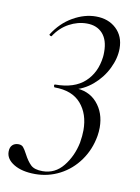

<svg xmlns="http://www.w3.org/2000/svg" viewBox="-132 -455 574 790"><g transform="rotate(10 155.0 -60.0)"><path d="M263 -263Q263 -313 239 -339.5Q215 -366 173 -366Q135 -366 99 -346.5Q63 -327 39 -290Q39 -289 37 -289Q34 -289 31 -291.5Q28 -294 29 -295Q61 -346 109 -373.5Q157 -401 205 -401Q257 -401 290 -370Q323 -339 323 -288Q323 -247 302 -204Q281 -161 244 -129.5Q207 -98 161 -88L164 -96Q227 -97 263 -56Q299 -15 299 47Q299 64 296 82Q286 140 253.5 185.5Q221 231 173 256Q125 281 70 281Q15 281 -19 260.5Q-53 240 -53 209Q-53 191 -43.5 181.5Q-34 172 -18 172Q-5 172 2 180Q9 188 19 207Q33 234 48.5 249Q64 264 98 264Q150 264 184 222Q218 180 230 122Q235 92 235 69Q235 1 198 -41.5Q161 -84 88 -84Q85 -84 84 -90Q83 -96 88 -96Q167 -96 210.5 -135.5Q254 -175 262 -242Q263 -249 263 -263Z"/></g></svg>

Font: Cormorant Infant
Style: Italic
Weight: 400
Italic angle: -10°
Designer: Christian Thalmann (Catharsis Fonts)
Foundry: Catharsis Fonts
Version: Version 4.000